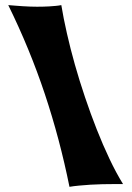

<svg xmlns="http://www.w3.org/2000/svg" viewBox="-20 -722 513 749"><path d="M12.2 -702.1Q23.9 -701.2 38.3 -700Q52.7 -698.7 67.9 -697.8Q83 -696.8 97.7 -696.3Q112.3 -695.8 124 -695.8Q132.8 -695.8 145.5 -696Q158.2 -696.3 171.4 -697Q184.6 -697.8 197.3 -699Q210 -700.2 219.2 -702.1Q227.5 -651.4 241 -592Q254.4 -532.7 272.2 -469.7Q290 -406.7 311.8 -342.3Q333.5 -277.8 357.4 -217.3Q381.3 -156.7 407.2 -102.1Q433.1 -47.4 460 -3.9H422.9Q402.3 -3.9 379.2 -3.4Q356 -2.9 333 -1.5Q310.1 0 288.8 2Q267.6 3.9 251 6.8Q213.4 -179.7 154.8 -355.5Q96.2 -531.2 12.2 -702.1Z"/></svg>

Font: Spicy Rice
Style: Regular
Weight: 400
Version: Version 1.000